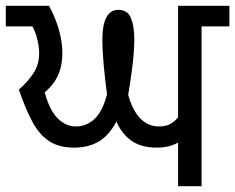

<svg xmlns="http://www.w3.org/2000/svg" viewBox="-27 -642 811 662"><path d="M229 -133Q177 -133 143 -155Q109 -177 85 -221.5Q61 -266 38 -333Q68 -359 88 -389Q108 -419 108 -459Q108 -486 98.5 -518Q89 -550 72 -568L120 -551H-7V-622H142Q164 -582 176 -539.5Q188 -497 188 -460Q188 -407 167 -370.5Q146 -334 107 -309L118 -362Q135 -277 165 -241.5Q195 -206 235 -206Q271 -206 299 -232Q327 -258 342 -317Q335 -369 330.5 -417.5Q326 -466 326 -509Q326 -555 339.5 -581.5Q353 -608 381 -608Q413 -608 424.5 -580Q436 -552 436 -508Q436 -468 430 -417.5Q424 -367 415 -315Q426 -276 442 -252Q458 -228 478 -217Q498 -206 520 -206Q545 -206 561 -215Q577 -224 589 -240L604 -162Q587 -148 564.5 -140.5Q542 -133 514 -133Q457 -133 422.5 -159.5Q388 -186 371.5 -230.5Q355 -275 352 -327L405 -315Q391 -249 366.5 -209Q342 -169 308 -151Q274 -133 229 -133ZM587 0V-622H764V-551H668V0Z"/></svg>

Font: gurmukhi25
Style: Book
Weight: 400
Designer: Jelle Bosma - Monotype Design Team
Foundry: Monotype Imaging Inc.
Version: Version 2.003